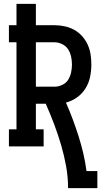

<svg xmlns="http://www.w3.org/2000/svg" viewBox="-20 -755 540 990"><path d="M331 215Q331 158 321 102.5Q311 47 295 -7.5Q279 -62 259 -115Q239 -168 216 -220H165V-88H205V0H26V-88H65V-537H26V-625H65V-735H165V-625H261Q287 -625 313 -619.5Q339 -614 362 -601.5Q385 -589 403 -569Q421 -549 432 -525Q443 -501 447 -475Q451 -449 451 -422Q451 -390 444.5 -358.5Q438 -327 421 -299.5Q404 -272 377.5 -253Q351 -234 320 -226Q339 -183 355 -140Q371 -97 385 -53Q399 -9 409.5 36Q420 81 426 127H482V215ZM165 -308H261Q281 -308 300.5 -317Q320 -326 331 -343Q342 -360 346.5 -381Q351 -402 351 -422Q351 -443 346.5 -463.5Q342 -484 331 -501Q320 -518 300.5 -527.5Q281 -537 261 -537H165Z"/></svg>

Font: Iosevka Curly Slab Semibold
Style: Regular
Weight: 600
Monospace: yes
Designer: Belleve Invis
Foundry: Belleve Invis
Version: Version 22.1.2; ttfautohint (v1.8.4)